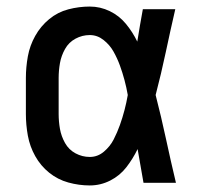

<svg xmlns="http://www.w3.org/2000/svg" viewBox="-20 -558 616 586"><path d="M254 8Q287 8 316.5 -7Q346 -22 366 -48Q386 -74 400 -103Q409 -52 418 0H517Q501 -67 486.5 -134.5Q472 -202 455 -268Q472 -333 486 -399Q500 -465 515 -530H416Q407 -481 399 -431Q385 -460 364.5 -485Q344 -510 315 -524Q286 -538 254 -538Q221 -538 188.5 -529.5Q156 -521 130 -499.5Q104 -478 87.5 -448.5Q71 -419 65 -386Q59 -353 59 -320V-210Q59 -177 65 -144Q71 -111 87.5 -81.5Q104 -52 130 -31Q156 -10 188.5 -1Q221 8 254 8ZM254 -79Q231 -79 210.5 -90Q190 -101 178.5 -121.5Q167 -142 163 -164.5Q159 -187 159 -210V-320Q159 -343 163 -365.5Q167 -388 178.5 -408.5Q190 -429 210.5 -440Q231 -451 254 -451Q277 -451 296 -436Q315 -421 326.5 -400.5Q338 -380 346 -358Q354 -336 360 -313.5Q366 -291 370 -268Q366 -245 360 -222Q354 -199 346 -176.5Q338 -154 327 -132.5Q316 -111 297 -95Q278 -79 254 -79Z"/></svg>

Font: Iosevka Sparkle Medium
Style: Regular
Weight: 500
Designer: Belleve Invis
Foundry: Belleve Invis
Version: Version 4.5.0; ttfautohint (v1.8.3)